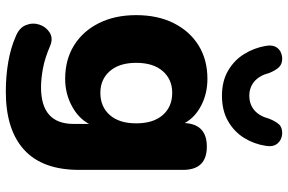

<svg xmlns="http://www.w3.org/2000/svg" viewBox="-185 -614 990 660"><g transform="rotate(90 310.0 -284.0)"><path d="M299 -134Q347 -134 375.5 -166.5Q404 -199 404 -257Q404 -316 375.5 -348.5Q347 -381 299 -381Q253 -381 224.5 -348.5Q196 -316 196 -257Q196 -199 224.5 -166.5Q253 -134 299 -134ZM309 -552Q259 -552 223 -573Q187 -594 166 -628Q145 -662 138 -701Q133 -727 144.5 -742Q156 -757 178 -759Q199 -760 210.5 -748.5Q222 -737 231 -714Q240 -680 260.5 -663Q281 -646 309 -646Q338 -646 358.5 -663Q379 -680 388 -714Q397 -737 408 -748.5Q419 -760 441 -759Q462 -757 474 -742Q486 -727 481 -701Q475 -662 454 -628Q433 -594 396.5 -573Q360 -552 309 -552ZM295 191Q241 191 192.5 182.5Q144 174 108 158Q76 146 66.5 122.5Q57 99 64.5 76Q72 53 91.5 40.5Q111 28 136 38Q180 57 216 63.5Q252 70 280 70Q406 70 406 -42V-95Q386 -58 343.5 -35.5Q301 -13 251 -13Q185 -13 136 -43.5Q87 -74 59.5 -129Q32 -184 32 -257Q32 -331 59.5 -386Q87 -441 136 -471.5Q185 -502 251 -502Q301 -502 342 -481Q383 -460 403 -424Q407 -500 484 -500Q564 -500 564 -418V-61Q564 65 495 128Q426 191 295 191Z"/></g></svg>

Font: Chiron GoRound TC EB
Style: Regular
Weight: 700
Designer: Ryoko NISHIZUKA 西塚涼子 (kana, bopomofo & ideographs); Paul D. Hunt (Latin, Greek & Cyrillic); Sandoll Communications 산돌커뮤니
Foundry: Adobe
Version: Version 1.000;hotconv 1.1.1;makeotfexe 2.6.0